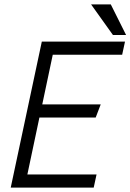

<svg xmlns="http://www.w3.org/2000/svg" viewBox="-20 -857 596 877"><path d="M171 -667H551L538 -607H221L173 -380H440L417 -320H160L105 -60H421L408 0H29ZM396 -837H486L556 -697H496Z"/></svg>

Font: Epunda Sans Light
Style: Italic
Weight: 300
Italic angle: -12.0243°
Designer: Simon Atzbach
Foundry: typofactur
Version: Version 2.204